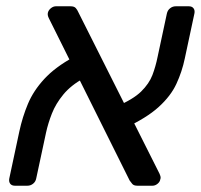

<svg xmlns="http://www.w3.org/2000/svg" viewBox="-20 -591 639 611"><path d="M417.3 0Q405.6 0 400.9 -5.8Q396.3 -11.7 392.6 -16.5L135.8 -532.3Q130.4 -542.6 132.4 -550.6Q134.4 -558.8 142 -564.9Q149.6 -571 157.8 -571H204.5Q216.4 -571 221.3 -565.1Q226.3 -559.1 228.3 -554.1L487.4 -38.7Q490.2 -32.3 491 -28.1Q491.7 -24 490.1 -20.4Q488.9 -12.2 481.3 -6.1Q473.7 0 465.5 0ZM27.3 0Q17.1 0 12.3 -6.6Q7.6 -13.1 9.6 -23.3L41.5 -172.6Q51.4 -218.7 68.9 -260.5Q86.4 -302.3 121 -339.8Q155.6 -377.4 214.9 -409.8L247.3 -342.6Q205.7 -319.7 181.5 -290.2Q157.3 -260.8 145.1 -229.5Q132.9 -198.3 126.6 -169.3L95.3 -23.3Q93.3 -12.7 85.3 -6.4Q77.4 0 67.2 0ZM375.5 -182.7 349.5 -251.7Q403.6 -274.7 429.2 -299.8Q454.7 -325 465.1 -352.3Q475.4 -379.6 481.5 -409.9L511 -547.7Q513.2 -558.3 521.2 -564.6Q529.1 -571 539.3 -571H581.1Q591.2 -571 596 -564.4Q600.8 -557.9 598.6 -547.7L568.1 -405.1Q559.3 -362.8 541.3 -324.1Q523.4 -285.4 484.9 -250.5Q446.5 -215.5 375.5 -182.7Z"/></svg>

Font: Rubik Light
Style: Italic
Weight: 300
Italic angle: -12°
Designer: Hubert and Fischer
Foundry: Hubert and Fischer
Version: Version 2.300;gftools[0.9.30]